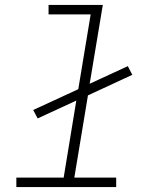

<svg xmlns="http://www.w3.org/2000/svg" viewBox="-20 -755 640 775"><path d="M46 0V-38H237L288 -349L132 -277L114 -311L296 -395L346 -697H176V-735H395L342 -417L496 -488L514 -453L335 -370L280 -38H449V0Z"/></svg>

Font: Iosevka Curly Slab XLtExObl
Style: Regular
Weight: 200
Width: 7
Italic angle: -9°
Monospace: yes
Designer: Belleve Invis
Foundry: Belleve Invis
Version: Version 11.0.0; ttfautohint (v1.8.3)